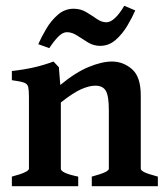

<svg xmlns="http://www.w3.org/2000/svg" viewBox="-20 -644 576 664"><path d="M297.4 0V-33.2Q329.6 -42 343 -48.3Q356.4 -54.7 356.4 -60.5V-262.7Q356.4 -311.5 346.2 -329.6Q335.9 -347.7 309.6 -347.7Q289.1 -347.7 261.7 -335.9Q234.4 -324.2 190.4 -289.6V-60.5Q190.4 -45.4 250.5 -33.2V0H21V-33.2Q80.1 -48.8 80.1 -60.5V-308.1Q80.1 -332 77.6 -343Q75.2 -354 62.7 -358.4Q50.3 -362.8 21 -366.7V-398.4Q64.5 -403.3 98.1 -411.1Q131.8 -418.9 165 -431.2L183.6 -411.6L188.5 -350.1Q241.7 -394 287.1 -412.6Q332.5 -431.2 367.2 -431.2Q406.2 -431.2 436.5 -404.8Q466.8 -378.4 466.8 -314.5V-60.5Q466.8 -54.7 479 -48.6Q491.2 -42.5 525.9 -33.2V0ZM447.8 -607.9Q437.5 -584 420.4 -555.2Q403.3 -526.4 379.9 -505.9Q356.4 -485.4 326.2 -485.4Q303.7 -485.4 284.2 -497.3Q264.6 -509.3 246.8 -521Q229 -532.7 211.4 -532.7Q196.8 -532.7 181.6 -517.3Q166.5 -502 150.4 -477.5L112.3 -491.2Q123 -515.6 139.9 -544.2Q156.7 -572.8 180.4 -593.3Q204.1 -613.8 234.9 -613.8Q258.8 -613.8 278.3 -602.1Q297.9 -590.3 314.7 -578.6Q331.5 -566.9 348.1 -566.9Q362.3 -566.9 378.4 -582.3Q394.5 -597.7 409.7 -624Z"/></svg>

Font: Dai Banna SIL SemiBold
Style: Regular
Weight: 600
Designer: Victor Gaultney
Foundry: SIL International
Version: Version 4.000